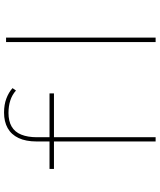

<svg xmlns="http://www.w3.org/2000/svg" viewBox="60 -850 790 950"><g transform="rotate(-90 455.0 -375.0)"><path d="M230 0V-588Q230 -642 247 -678Q264 -714 296 -732Q328 -750 373 -750Q412 -750 442.5 -738.5Q473 -727 494 -708L482 -691Q461 -710 433 -719Q405 -728 371 -728Q331 -728 304 -712.5Q277 -697 264 -665Q251 -633 251 -587V0H241Q239 0 236.5 0Q234 0 230 0ZM94 -503V-525H468V-503ZM722 0V-740H744V0Z"/></g></svg>

Font: Lexend Mega Thin
Style: Regular
Weight: 250
Version: Version 1.007